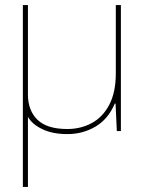

<svg xmlns="http://www.w3.org/2000/svg" viewBox="-20 -516 566 756"><path d="M70 220V-496H90V-144Q90 -81 127.5 -44.5Q165 -8 245 -8Q298 -8 341.5 -31.5Q385 -55 410.5 -104Q436 -153 436 -227V-496H456V0H440L435 -108H432Q406 -47 356 -17.5Q306 12 245 12Q187 12 146.5 -7.5Q106 -27 90 -56V220Z"/></svg>

Font: DM Sans 20pt Thin
Style: Regular
Weight: 250
Version: Version 4.004;gftools[0.9.30]